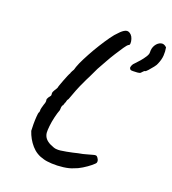

<svg xmlns="http://www.w3.org/2000/svg" viewBox="-137 -796 861 959"><g transform="rotate(20 294.0 -316.0)"><path d="M202 53Q162 43 135 12Q108 -19 95 -59Q94 -72 94 -94Q94 -116 95.5 -135.5Q97 -155 99 -158Q102 -160 102 -170Q101 -174 103.5 -183.5Q106 -193 109 -203Q114 -215 114 -222.5Q114 -230 113 -234Q113 -234 116 -240.5Q119 -247 123 -251Q129 -257 128.5 -263Q128 -269 128 -269Q127 -273 130 -280Q133 -287 136 -291Q138 -293 141.5 -299.5Q145 -306 145 -306Q145 -309 149.5 -322Q154 -335 160 -350.5Q166 -366 171.5 -379Q177 -392 180 -396V-398Q184 -408 191 -419Q192 -424 196 -435.5Q200 -447 205 -458Q216 -482 232.5 -512.5Q249 -543 268 -573.5Q287 -604 304.5 -628.5Q322 -653 335 -665Q352 -684 367 -690Q382 -696 397 -681Q404 -674 408 -661.5Q412 -649 411.5 -639Q411 -629 405 -628Q398 -624 385.5 -605.5Q373 -587 357 -562Q341 -537 326.5 -510.5Q312 -484 300 -463Q287 -434 276 -412.5Q265 -391 265 -391Q264 -388 263 -386Q262 -384 261 -382Q246 -351 236 -325.5Q226 -300 216 -272Q210 -265 209 -258Q208 -251 208 -251Q206 -252 205 -246.5Q204 -241 201 -234Q196 -230 195 -221.5Q194 -213 194 -205Q187 -187 181 -161.5Q175 -136 172.5 -112.5Q170 -89 171 -76Q173 -59 183 -47Q193 -35 210 -27Q221 -22 229.5 -19Q238 -16 245 -16Q253 -15 265.5 -16.5Q278 -18 300 -22H299Q312 -24 326.5 -27.5Q341 -31 354 -34Q366 -36 377 -38.5Q388 -41 394 -43Q416 -49 428.5 -52.5Q441 -56 446 -52Q451 -48 455.5 -39Q460 -30 457 -21Q455 -16 438.5 -2.5Q422 11 400 24.5Q378 38 359 44Q339 53 307.5 57Q276 61 247 59.5Q218 58 202 53ZM470 -513Q460 -513 457.5 -514.5Q455 -516 451 -523Q451 -530 454.5 -538Q458 -546 465 -552Q475 -562 487.5 -576.5Q500 -591 509.5 -606Q519 -621 518 -631Q517 -653 527.5 -669.5Q538 -686 554 -691Q570 -696 585 -681Q589 -660 587.5 -638Q586 -616 575 -591Q573 -584 562.5 -570.5Q552 -557 541.5 -545.5Q531 -534 528 -534Q524 -534 519 -528.5Q514 -523 510 -519Q506 -515 493.5 -514Q481 -513 470 -513Z"/></g></svg>

Font: Caveat SemiBold
Style: Regular
Weight: 600
Designer: Pablo Impallari
Foundry: Pablo Impallari
Version: Version 2.000